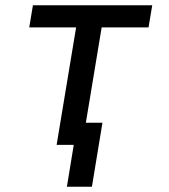

<svg xmlns="http://www.w3.org/2000/svg" viewBox="-20 -550 640 729"><path d="M234 159 260 0H195L269 -446H91L105 -530H558L544 -446H366L306 -84H369L329 159Z"/></svg>

Font: Iosevka Curly MdExObl
Style: Regular
Weight: 500
Width: 7
Italic angle: -9°
Monospace: yes
Designer: Belleve Invis
Foundry: Belleve Invis
Version: Version 11.1.0; ttfautohint (v1.8.3)